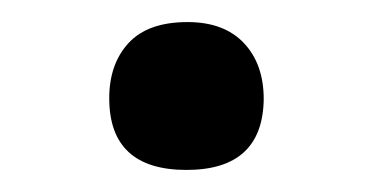

<svg xmlns="http://www.w3.org/2000/svg" viewBox="-20 -352 335 174"><path d="M149 -198Q79 -198 79 -263Q79 -294 96.5 -313Q114 -332 150 -332Q183 -332 201 -313Q219 -294 219 -262Q218 -198 149 -198Z"/></svg>

Font: STIX Two Text SemiBold
Style: Italic
Weight: 600
Italic angle: -12°
Designer: Ross Mills, John Hudson & Paul Hanslow, Tiro Typeworks Ltd; with prior portions MicroPress Inc. and Coen Hoffman, Elsevi
Foundry: Tiro Typeworks Ltd
Version: Version 2.13 b171